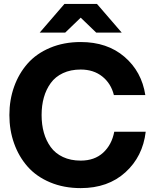

<svg xmlns="http://www.w3.org/2000/svg" viewBox="-20 -946 790 978"><path d="M391.1 12.2Q305.2 12.2 235.4 -17.1Q165.5 -46.4 120.6 -97.4Q75.7 -148.4 51.8 -215.6Q27.8 -282.7 27.8 -359.9Q27.8 -437 51.8 -504.2Q75.7 -571.3 120.6 -622.3Q165.5 -673.3 235.4 -702.6Q305.2 -731.9 391.1 -731.9Q526.4 -731.9 614 -656.7Q701.7 -581.5 720.2 -461.9H560.1Q545.4 -521 501 -556.4Q456.5 -591.8 391.1 -591.8Q339.8 -591.8 300.8 -573.5Q261.7 -555.2 238.3 -522.7Q214.8 -490.2 203.4 -449.5Q191.9 -408.7 191.9 -359.9Q191.9 -311 203.4 -270.3Q214.8 -229.5 238.3 -197Q261.7 -164.6 300.8 -146.2Q339.8 -127.9 391.1 -127.9Q461.4 -127.9 505.4 -168.2Q549.3 -208.5 562 -274.9H722.2Q707.5 -148.9 618.9 -68.4Q530.3 12.2 391.1 12.2ZM182.1 -779.8 308.1 -925.8H474.1L600.1 -779.8H470.2L391.1 -856L312 -779.8Z"/></svg>

Font: Aspekta 400
Style: Bold
Weight: 700
Designer: Ivo Dolenc
Version: Version 2.000